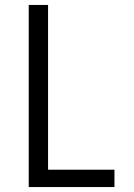

<svg xmlns="http://www.w3.org/2000/svg" viewBox="-20 -755 540 775"><path d="M96 0V-735H174V-70H442V0Z"/></svg>

Font: HulyMono
Style: Regular
Weight: 400
Monospace: yes
Designer: Belleve Invis
Foundry: Belleve Invis
Version: Version 33.2.5; ttfautohint (v1.8.4)